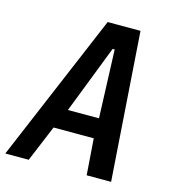

<svg xmlns="http://www.w3.org/2000/svg" viewBox="-116 -816 824 907"><g transform="rotate(15 296.0 -362.5)"><path d="M299 -725H459.5L510 0H390.5L377.5 -177.5H181L107 0H-7.5ZM377 -275 364.5 -608.5H354.5L225 -275Z"/></g></svg>

Font: JuliaMono SemiBold
Style: Italic
Weight: 600
Italic angle: -9°
Monospace: yes
Designer: cormullion
Foundry: corm
Version: Version 0.056; ttfautohint (v1.8.4)